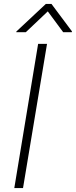

<svg xmlns="http://www.w3.org/2000/svg" viewBox="-20 -949 383 969"><path d="M217.3 -727.5 96.2 0H52.2L172.4 -727.5ZM298.8 -786.6 221.2 -891.6 110.4 -786.6H62L63 -790.5L211.4 -929.2H239.7L343.3 -790.5L342.3 -786.6Z"/></svg>

Font: Inter Tight ExtraLight
Style: Italic
Weight: 250
Italic angle: -9.39999°
Designer: Rasmus Andersson
Foundry: rsms
Version: Version 3.004